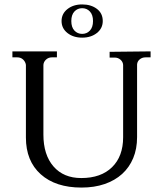

<svg xmlns="http://www.w3.org/2000/svg" viewBox="-20 -834 740 867"><path d="M351 -814Q391 -814 417.5 -794Q444 -774 444 -739Q444 -706 417.5 -685Q391 -664 351 -664Q311 -664 284.5 -685Q258 -706 258 -739Q258 -772 284.5 -793Q311 -814 351 -814ZM351 -797Q330 -797 316 -782Q302 -767 302 -739Q302 -711 316 -696Q330 -681 351 -681Q372 -681 386 -696Q400 -711 400 -739Q400 -767 386 -782Q372 -797 351 -797ZM660 -602V-575H637Q622 -575 611 -566Q600 -557 599 -543V-215Q599 -162 581.5 -120Q564 -78 531.5 -48.5Q499 -19 452.5 -3Q406 13 348 13Q231 13 164 -47Q97 -107 97 -213V-541Q95 -555 84.5 -565Q74 -575 58 -575H36V-602H237V-575H214Q199 -575 188 -565Q177 -555 176 -541V-226Q176 -135 221.5 -82.5Q267 -30 347 -30Q436 -30 486 -79Q536 -128 536 -214V-541Q535 -555 524 -564.5Q513 -574 498 -574H475V-600Z"/></svg>

Font: Constantine
Style: Regular
Weight: 400
Designer: Dukom Design
Version: Version 1.001;PS 001.001;hotconv 1.0.56;makeotf.lib2.0.21325